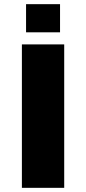

<svg xmlns="http://www.w3.org/2000/svg" viewBox="-20 -901 413 921"><path d="M105 -746V-881H268V-746ZM85 0V-688H288V0Z"/></svg>

Font: Archivo Expanded ExtraBold
Style: Regular
Weight: 800
Width: 7
Designer: Hector Gatti
Foundry: Omnibus-Type
Version: Version 2.001; ttfautohint (v1.8.3)